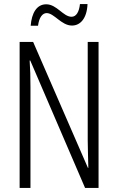

<svg xmlns="http://www.w3.org/2000/svg" viewBox="-20 -1012 577 939"><path d="M130 -886H166C171 -927 188 -948 208 -948C245 -948 280 -887 332 -887C373 -887 405 -922 408 -992H371C367 -954 353 -930 330 -930C289 -930 258 -991 206 -991C160 -991 135 -949 130 -886ZM462 -93V-807H409V-327C409 -293 411 -243 412 -191H410L142 -807H76V-93H129V-586C129 -635 128 -675 125 -716H128L396 -93Z"/></svg>

Font: Noto Sans Kannada UI ExtraCondensed Light
Style: Regular
Weight: 300
Width: 2
Designer: Jelle Bosma - Monotype Design Team
Foundry: Monotype Imaging Inc.
Version: Version 2.005